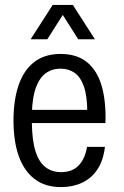

<svg xmlns="http://www.w3.org/2000/svg" viewBox="-20 -753 506 783"><path d="M229 10Q164 10 121 -23Q78 -56 56.5 -116.5Q35 -177 35 -261Q35 -345 56 -406Q77 -467 119.5 -500Q162 -533 227 -533Q295 -533 336.5 -498Q378 -463 395.5 -399.5Q413 -336 410 -251H110Q111 -178 125.5 -134Q140 -90 166.5 -70.5Q193 -51 229 -51Q275 -51 301 -78.5Q327 -106 335 -154H408Q401 -97 376.5 -61Q352 -25 314 -7.5Q276 10 229 10ZM110 -292 102 -305H344L336 -291Q336 -361 322 -400.5Q308 -440 283.5 -456.5Q259 -473 227 -473Q193 -473 167.5 -455Q142 -437 127 -397.5Q112 -358 110 -292ZM105 -593 195 -733H277L367 -593H299L236 -692L173 -593Z"/></svg>

Font: Mona Sans SemiCondensed
Style: Regular
Weight: 400
Width: 4
Designer: Deni Anggara
Foundry: GitHub
Version: Version 2.000